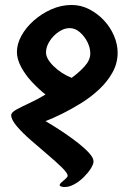

<svg xmlns="http://www.w3.org/2000/svg" viewBox="-20 -658 518 772"><path d="M25 -195Q25 -206 47 -218Q69 -230 100.5 -244.5Q132 -259 163 -278Q135 -300 108 -329Q81 -358 64.5 -389.5Q48 -421 48 -449Q48 -481 66 -514Q84 -547 115.5 -575Q147 -603 186.5 -620.5Q226 -638 268 -638Q306 -638 339.5 -620.5Q373 -603 398.5 -575.5Q424 -548 438.5 -514Q453 -480 453 -446Q453 -404 432.5 -367Q412 -330 379 -299Q346 -268 306.5 -243.5Q267 -219 229.5 -200.5Q192 -182 163 -171Q170 -167 192 -153.5Q214 -140 242 -121Q270 -102 296 -81.5Q322 -61 339 -42Q356 -23 356 -9Q356 2 345.5 19Q335 36 317.5 53.5Q300 71 279.5 82.5Q259 94 240 94Q232 94 226 92Q220 90 220 86Q220 81 228 74.5Q236 68 244 60.5Q252 53 252 49Q252 38 229 15.5Q206 -7 172.5 -35.5Q139 -64 105 -93.5Q71 -123 48 -150Q25 -177 25 -195ZM165 -447Q165 -422 195.5 -392Q226 -362 268 -345Q296 -365 319.5 -390.5Q343 -416 343 -443Q343 -466 331.5 -489Q320 -512 301 -528.5Q282 -545 260 -545Q238 -545 216 -530Q194 -515 179.5 -492.5Q165 -470 165 -447Z"/></svg>

Font: Alkatra Medium
Style: Regular
Weight: 500
Designer: Suman Bhandary
Version: Version 1.100;gftools[0.9.22]